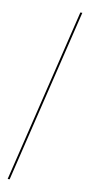

<svg xmlns="http://www.w3.org/2000/svg" viewBox="-98 -798 448 958"><g transform="rotate(10 126.5 -319.5)"><path d="M15 121 228 -760H238L25 121Z"/></g></svg>

Font: Noto Serif Display SemiCondensed
Style: Regular
Weight: 400
Width: 4
Designer: Monotype Design Team
Foundry: Monotype Imaging Inc.
Version: Version 2.009